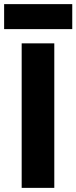

<svg xmlns="http://www.w3.org/2000/svg" viewBox="-32 -910 370 930"><path d="M73 0V-700H231V0ZM-12 -769V-890H318V-769Z"/></svg>

Font: Overpass Black
Style: Regular
Weight: 900
Designer: Delve Withrington, Dave Bailey, Thomas Jockin
Foundry: Delve Fonts LLC
Version: Version 4.000; ttfautohint (v1.8.3)